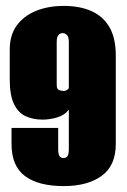

<svg xmlns="http://www.w3.org/2000/svg" viewBox="-20 -617 430 650"><path d="M196 13Q110 13 64.5 -21Q19 -55 19 -130V-184H177V-112Q177 -95 181.5 -88.5Q186 -82 195 -82Q204 -82 208.5 -88.5Q213 -95 213 -112V-246Q199 -227 173.5 -219.5Q148 -212 124 -212Q92 -212 67 -223.5Q42 -235 27.5 -264.5Q13 -294 13 -348V-449Q13 -498 36.5 -530.5Q60 -563 101.5 -580Q143 -597 196 -597Q250 -597 289.5 -579.5Q329 -562 350.5 -525Q372 -488 372 -429V-130Q372 -56 324 -21.5Q276 13 196 13ZM195 -309Q201 -309 206 -312Q211 -315 213 -318V-475Q213 -492 206.5 -498.5Q200 -505 192 -505Q184 -505 178 -498.5Q172 -492 172 -475V-329Q172 -314 181.5 -311.5Q191 -309 195 -309Z"/></svg>

Font: Alumni Sans Thin Black
Style: Regular
Weight: 900
Version: Version 1.018